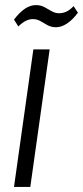

<svg xmlns="http://www.w3.org/2000/svg" viewBox="-20 -734 326 754"><path d="M175 -540 99 0H35L111 -540ZM35 -657Q56 -685 77.5 -699.5Q99 -714 121 -714Q140 -714 154.5 -706Q169 -698 183 -690Q197 -682 212 -682Q227 -682 241 -688.5Q255 -695 269 -710L286 -684Q265 -656 243 -641.5Q221 -627 200 -627Q181 -627 166 -635.5Q151 -644 138 -651.5Q125 -659 109 -659Q95 -659 81 -652Q67 -645 52 -630Z"/></svg>

Font: Pathway Extreme Condensed ExtraLight
Style: Italic
Weight: 250
Width: 3
Italic angle: -8°
Version: Version 1.001;gftools[0.9.26]